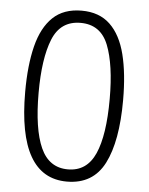

<svg xmlns="http://www.w3.org/2000/svg" viewBox="-52 -745 618 799"><g transform="rotate(5 257.0 -345.0)"><path d="M461 -346Q461 -174 413.5 -81Q366 12 257 12Q52 12 52 -345Q52 -456 72 -536Q92 -616 137 -659Q182 -702 257 -702Q331 -702 376 -659Q421 -616 441 -536.5Q461 -457 461 -346ZM108 -346Q108 -195 143 -117Q178 -39 257 -39Q336 -39 370.5 -117Q405 -195 405 -346Q405 -489 373 -570Q341 -651 257 -651Q173 -651 140.5 -570Q108 -489 108 -346Z"/></g></svg>

Font: Noto Sans Kannada SemiCondensed Light
Style: Regular
Weight: 300
Width: 4
Designer: Jelle Bosma - Monotype Design Team
Foundry: Monotype Imaging Inc.
Version: Version 2.005; ttfautohint (v1.8.4.7-5d5b)